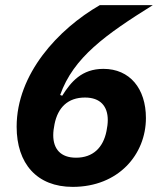

<svg xmlns="http://www.w3.org/2000/svg" viewBox="-20 -718 640 750"><path d="M264 12C443 12 550 -115 550 -257C550 -372 487 -449 384 -449C299 -449 257 -398 223 -344L215 -347C267 -494 393 -583 577 -698H370C207 -604 45 -429 45 -223C45 -79 124 12 264 12ZM277 -102C217 -102 188 -136 188 -190C188 -204 190 -218 193 -233C206 -298 245 -337 312 -337C372 -337 401 -303 401 -249C401 -235 399 -221 396 -206C383 -141 343 -102 277 -102Z"/></svg>

Font: LVC Sans
Style: Bold Italic
Weight: 700
Italic angle: -11.31°
Designer: Mike Abbink, Paul van der Laan, Pieter van Rosmalen
Foundry: Bold Monday
Version: Version 3.0